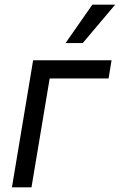

<svg xmlns="http://www.w3.org/2000/svg" viewBox="-20 -804 514 824"><path d="M458.8 -545.5 446 -467.3H193.2L115.1 0H31.2L122.2 -545.5ZM261.4 -619.3 376.4 -784.1H474.4L335.2 -619.3Z"/></svg>

Font: Inter UI
Style: Italic
Weight: 400
Italic angle: -9.39999°
Designer: Rasmus Andersson
Foundry: rsms
Version: 3.2;8d6f07862